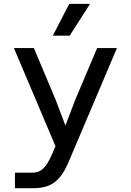

<svg xmlns="http://www.w3.org/2000/svg" viewBox="-20 -804 690 1014"><path d="M273.5 -278 325.5 -141 378 -278.5 493 -550H597.5L342.5 51Q320 104.5 293.5 134.8Q267 165 233.8 177.5Q200.5 190 156.5 190H59V108H149.5Q175.5 108 194 96.8Q212.5 85.5 227.5 62.8Q242.5 40 257.5 4.5L273 -32L53.5 -550H159ZM259 -615.5 345.5 -783.5H455.5L348 -615.5Z"/></svg>

Font: Azeret Mono Thin
Style: Regular
Weight: 100
Designer: Martin Vácha
Foundry: Displaay
Version: Version 1.002